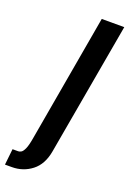

<svg xmlns="http://www.w3.org/2000/svg" viewBox="-233 -756 663 985"><g transform="rotate(20 99.0 -264.0)"><path d="M-68.5 172 -59 84.5H-28Q-20.5 84.5 -12 79.5Q-3.5 74.5 5 56.2Q13.5 38 20.5 -2.5L142.5 -700H265.5L137.5 25.5Q124.5 99 77.5 135.5Q30.5 172 -31 172Z"/></g></svg>

Font: Cabin Condensed
Style: Bold Italic
Weight: 700
Width: 3
Italic angle: -10°
Designer: Pablo Impallari
Foundry: Pablo Impallari. http://www.impallari.com Igino Marini. http://www.ikern.com
Version: Version 3.001; ttfautohint (v1.8.3)